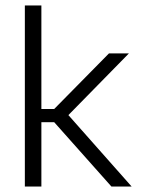

<svg xmlns="http://www.w3.org/2000/svg" viewBox="-20 -683 521 703"><path d="M388 0 178.5 -235.5H123.5V-284H178.5L379 -487.5H452L222.5 -253.5V-270.5L462 0ZM71 0V-663H131.5V0Z"/></svg>

Font: Anek Telugu Medium Light
Style: Regular
Weight: 300
Version: Version 1.003